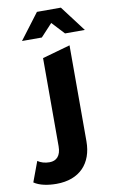

<svg xmlns="http://www.w3.org/2000/svg" viewBox="-196 -804 631 1059"><g transform="rotate(-10 120.0 -274.5)"><path d="M157 -677 222 -607H333L224 -751H90L-19 -607H92ZM79 0C79 53 54 78 15 78C-11 78 -34 71 -51 59L-93 172C-63 193 -16 202 32 202C162 202 235 123 235 -1V-538L79 -494Z"/></g></svg>

Font: Talent SemiBold
Style: Bold
Weight: 700
Designer: Mike Powis
Version: Version 1.001;hotconv 1.0.109;makeotfexe 2.5.65596